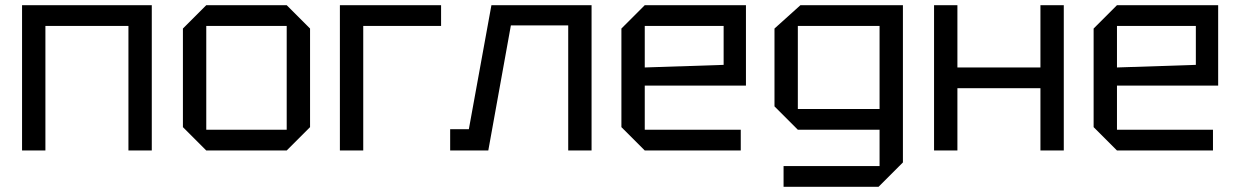

<svg xmlns="http://www.w3.org/2000/svg" viewBox="-20 -580 4770 740"><path d="M65 0V-560H565V0H475V-480H155V0Z M685 -90V-470L775 -560H1085L1175 -470V-90L1085 0H775ZM775 -80H1085V-480H775Z M1290 0V-560H1680V-480H1380V0Z M2260 -560V0H2170V-482H1949L1862 0H1715V-82H1787L1874 -560Z M2375 -90V-470L2465 -560H2855V-250H2465V-80H2835V0H2465ZM2465 -320 2769 -330V-480H2465Z M3000 140V60H3370V-80H3055L2965 -170V-470L3065 -560H3460V46L3366 140ZM3055 -480V-160H3370V-480Z M3580 0V-560H3670V-320H3990V-560H4080V0H3990V-240H3670V0Z M4195 -90V-470L4285 -560H4675V-250H4285V-80H4655V0H4285ZM4285 -320 4589 -330V-480H4285Z"/></svg>

Font: Tektur
Style: Regular
Weight: 400
Designer: Adam Jagosz
Foundry: Adam Jagosz
Version: Version 1.005;gftools[0.9.30]